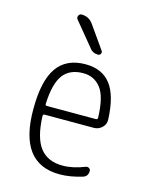

<svg xmlns="http://www.w3.org/2000/svg" viewBox="-115 -831 730 917"><g transform="rotate(15 250.0 -372.5)"><path d="M253.9 -486.3Q187.5 -486.3 154.8 -442.4Q122.1 -398.4 118.2 -297.9Q118.2 -290 126 -290H368.2Q377 -290 377 -298.8Q374 -402.3 341.3 -444.3Q308.6 -486.3 253.9 -486.3ZM268.6 9.8Q66.4 9.8 67.4 -259.8Q67.4 -399.4 113.3 -464.8Q159.2 -530.3 253.9 -530.3Q335.9 -530.3 378.4 -475.6Q420.9 -420.9 425.8 -302.7Q426.8 -279.3 409.7 -263.2Q392.6 -247.1 369.1 -247.1H126Q118.2 -247.1 118.2 -238.3Q122.1 -131.8 159.7 -83Q197.3 -34.2 271.5 -34.2Q322.3 -34.2 380.9 -57.6Q388.7 -60.5 396.5 -56.2Q404.3 -51.8 404.3 -43Q404.3 -16.6 380.9 -8.8Q320.3 9.8 268.6 9.8ZM173.8 -754.9Q210 -754.9 231.4 -724.6L310.5 -612.3Q315.4 -605.5 311 -597.7Q306.6 -589.8 298.8 -589.8Q271.5 -589.8 256.8 -610.4L161.1 -726.6Q154.3 -734.4 158.7 -744.6Q163.1 -754.9 173.8 -754.9Z"/></g></svg>

Font: Rounded Mgen+ 2m light
Style: Regular
Weight: 200
Designer: [Source Han Sans]
Ryoko NISHIZUKA  (kana & ideographs); Paul D. Hunt (Latin, Greek & Cyrillic); Wenlong ZHANG  (bopomofo
Version: Version 1.059.20150602